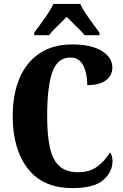

<svg xmlns="http://www.w3.org/2000/svg" viewBox="-20 -951 631 981"><path d="M45 -358Q45 -468 79.5 -550.5Q114 -633 182.5 -678.5Q251 -724 348 -724Q447 -724 500.5 -690.5Q554 -657 554 -606Q554 -566 521.5 -541Q489 -516 426 -516Q426 -575 405.5 -616Q385 -657 339 -657Q274 -657 247.5 -583Q221 -509 221 -358Q221 -255 236 -192.5Q251 -130 285.5 -100.5Q320 -71 378 -71Q438 -71 476.5 -99.5Q515 -128 542 -172Q548 -166 551.5 -153Q555 -140 555 -128Q555 -74 508.5 -32Q462 10 349 10Q200 10 122.5 -89Q45 -188 45 -358ZM155 -784Q162 -794 169 -803.5Q176 -813 182 -821Q239 -898 253 -931H390Q404 -898 461 -821Q467 -813 474 -803.5Q481 -794 488 -784V-771H412Q401 -787 356 -830Q321 -865 321 -865Q307 -850 287 -831Q282 -826 261 -805.5Q240 -785 231 -771H155Z"/></svg>

Font: Noto Serif CondBlack
Style: Regular
Weight: 900
Width: 3
Designer: Monotype Design Team
Foundry: Monotype Imaging Inc.
Version: Version 1.001